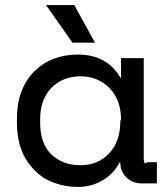

<svg xmlns="http://www.w3.org/2000/svg" viewBox="-20 -726 660 760"><path d="M116 -444Q184 -510 288 -510Q404 -510 457 -418H459V-496H549V-96Q549 -85 554 -78Q558 -84 570 -84H595H601V0H542Q504 0 480 -24Q456 -48 456 -84H454Q429 -36 384 -11Q340 14 288 14Q238 14 193 -3Q147 -20 116 -53Q47 -122 47 -240V-256Q47 -374 116 -444ZM456 -242Q456 -248 459 -254Q459 -329 414 -377Q367 -424 299 -424Q229 -424 183 -378Q139 -331 139 -256V-240Q139 -159 182 -116Q228 -72 298 -72Q368 -72 412 -119Q456 -166 456 -242ZM267 -557 162 -706H274L356 -557Z"/></svg>

Font: Rilu
Style: Bold
Weight: 500
Designer: Alí Sinisterra
Foundry: Alí Sinisterra
Version: ""